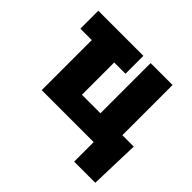

<svg xmlns="http://www.w3.org/2000/svg" viewBox="-162 -718 1059 1059"><g transform="rotate(45 367.0 -188.5)"><path d="M395.5 -390.6H307.6V-138.7H452.1V-530.3H623V-138.7H711.9L703.1 152.3H538.1V0H132.8V-390.6H43.9V-530.3H395.5Z"/></g></svg>

Font: Pretendard JP Black
Style: Regular
Weight: 900
Designer: Base glyphs from Inter by Rasmus Andersson; Hangeul glyphs from Noto Sans CJK(Source Han Sans) by Jang Soo-young and Kan
Foundry: Kil Hyung-jin
Version: Version 1.309